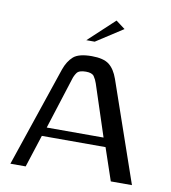

<svg xmlns="http://www.w3.org/2000/svg" viewBox="-73 -679 659 742"><g transform="rotate(10 257.0 -308.0)"><path d="M17 0 150 -393Q162 -427 183 -445.5Q204 -464 255 -464Q301 -464 323 -447Q345 -430 358 -393L494 0H411L368 -127H118L77 0ZM131 -162H354L288 -363Q283 -378 275 -389.5Q267 -401 243 -401Q216 -401 207.5 -389Q199 -377 195 -363ZM223 -521 325 -616 361 -589 256 -521Z"/></g></svg>

Font: Genos Thin
Style: Regular
Weight: 400
Version: Version 1.010